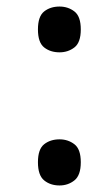

<svg xmlns="http://www.w3.org/2000/svg" viewBox="-20 -559 327 587"><path d="M162 -399Q134 -399 115 -414Q96 -429 96 -469Q96 -509 115 -524Q134 -539 162 -539Q188 -539 207.5 -524Q227 -509 227 -469Q227 -429 207.5 -414Q188 -399 162 -399ZM162 8Q134 8 115 -7.5Q96 -23 96 -63Q96 -103 115 -118Q134 -133 162 -133Q188 -133 207.5 -118Q227 -103 227 -63Q227 -23 207.5 -7.5Q188 8 162 8Z"/></svg>

Font: Noto Serif Bengali SemiCondensed SemiBold
Style: Regular
Weight: 600
Width: 4
Designer: Juan Bruce, Universal Thirst, Indian Type Foundry and the Monotype Design Team.
Foundry: Monotype Imaging Inc.
Version: Version 2.003; ttfautohint (v1.8.4.7-5d5b)